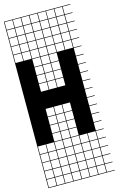

<svg xmlns="http://www.w3.org/2000/svg" viewBox="-156 -869 742 1198"><g transform="rotate(-15 214.5 -269.5)"><path d="M325 -803.6V-753.6H375V-803.6ZM325 -700H375V-750H325ZM57.1 -700H107.1V-750H57.1ZM164.3 -700H214.3V-750H164.3ZM271.4 -700H321.4V-750H271.4ZM3.6 -700H53.6V-750H3.6ZM110.7 -700H160.7V-750H110.7ZM217.9 -700H267.9V-750H217.9ZM110.7 -646.4H160.7V-696.4H110.7ZM217.9 -646.4H267.9V-696.4H217.9ZM57.1 -646.4H107.1V-696.4H57.1ZM325 -646.4H375V-696.4H325ZM164.3 -646.4H214.3V-696.4H164.3ZM3.6 -646.4H53.6V-696.4H3.6ZM271.4 -646.4H321.4V-696.4H271.4ZM3.6 -592.9H53.6V-642.9H3.6ZM217.9 -592.9H267.9V-642.9H217.9ZM110.7 -592.9H160.7V-642.9H110.7ZM271.4 -592.9H321.4V-642.9H271.4ZM164.3 -592.9H214.3V-642.9H164.3ZM325 -592.9H375V-642.9H325ZM57.1 -592.9H107.1V-642.9H57.1ZM110.7 -539.3H160.7V-589.3H110.7ZM271.4 -539.3H321.4V-589.3H271.4ZM3.6 -539.3H53.6V-589.3H3.6ZM164.3 -539.3H214.3V-589.3H164.3ZM325 -539.3H375V-589.3H325ZM217.9 -539.3H267.9V-589.3H217.9ZM57.1 -539.3H107.1V-589.3H57.1ZM110.7 -485.7H160.7V-535.7H110.7ZM217.9 -485.7H267.9V-535.7H217.9ZM164.3 -485.7H214.3V-535.7H164.3ZM110.7 -432.1H160.7V-482.1H110.7ZM164.3 -432.1H214.3V-482.1H164.3ZM217.9 -432.1H267.9V-482.1H217.9ZM217.9 -378.6H267.9V-428.6H217.9ZM110.7 -378.6H160.7V-428.6H110.7ZM164.3 -378.6H214.3V-428.6H164.3ZM110.7 -325H160.7V-375H110.7ZM217.9 -325H267.9V-375H217.9ZM164.3 -325H214.3V-375H164.3ZM217.9 -164.3H267.9V-214.3H217.9ZM164.3 -164.3H214.3V-214.3H164.3ZM110.7 -164.3H160.7V-214.3H110.7ZM110.7 -110.7H160.7V-160.7H110.7ZM217.9 -110.7H267.9V-160.7H217.9ZM164.3 -110.7H214.3V-160.7H164.3ZM164.3 -57.1H214.3V-107.1H164.3ZM110.7 -57.1H160.7V-107.1H110.7ZM217.9 -57.1H267.9V-107.1H217.9ZM164.3 -3.6H214.3V-53.6H164.3ZM110.7 -3.6H160.7V-53.6H110.7ZM217.9 -3.6H267.9V-53.6H217.9ZM217.9 50H267.9V0H217.9ZM325 50H375V0H325ZM271.4 50H321.4V0H271.4ZM57.1 50H107.1V0H57.1ZM164.3 50H214.3V0H164.3ZM3.6 50H53.6V0H3.6ZM110.7 50H160.7V0H110.7ZM271.4 103.6H321.4V53.6H271.4ZM57.1 103.6H107.1V53.6H57.1ZM3.6 103.6H53.6V53.6H3.6ZM110.7 103.6H160.7V53.6H110.7ZM164.3 103.6H214.3V53.6H164.3ZM217.9 103.6H267.9V53.6H217.9ZM325 103.6H375V53.6H325ZM271.4 210.7H321.4V160.7H271.4ZM325 210.7H375V160.7H325ZM57.1 210.7H107.1V160.7H57.1ZM164.3 210.7H214.3V160.7H164.3ZM217.9 210.7H267.9V160.7H217.9ZM110.7 210.7H160.7V160.7H110.7ZM3.6 210.7H53.6V160.7H3.6ZM3.6 264.3H53.6V214.3H3.6ZM217.9 264.3H267.9V214.3H217.9ZM164.3 264.3H214.3V214.3H164.3ZM57.1 264.3H107.1V214.3H57.1ZM110.7 264.3H160.7V214.3H110.7ZM325 264.3H375V214.3H325ZM271.4 264.3H321.4V214.3H271.4ZM271.4 -803.6V-753.6H321.4V-803.6ZM217.9 -803.6V-753.6H267.9V-803.6ZM164.3 -803.6V-753.6H214.3V-803.6ZM110.7 -803.6V-753.6H160.7V-803.6ZM57.1 -803.6V-753.6H107.1V-803.6ZM3.6 -803.6V-753.6H53.6V-803.6ZM0 107.1V-807.1H428.6V-803.6H378.6V-753.6H428.6V-750H378.6V-700H428.6V-696.4H378.6V-646.4H428.6V-642.9H378.6V-592.9H428.6V-589.3H378.6V-539.3H428.6V-535.7H378.6V-485.7H428.6V-482.1H378.6V-432.1H428.6V-428.6H378.6V-378.6H428.6V-375H378.6V-325H428.6V-321.4H378.6V-271.4H428.6V-267.9H378.6V-217.9H428.6V-214.3H378.6V-164.3H428.6V-160.7H378.6V-110.7H428.6V-107.1H378.6V-57.1H428.6V-53.6H378.6V-3.6H428.6V0H378.6V50H428.6V53.6H378.6V103.6H428.6V107.1H378.6V157.1H428.6V160.7H378.6V210.7H428.6V214.3H378.6V264.3H428.6V267.9H0V107.1H3.6V157.1H53.6V107.1ZM107.1 157.1V107.1H57.1V157.1ZM375 157.1V107.1H110.7V157.1H160.7V107.1H164.3V157.1H214.3V107.1H217.9V157.1H267.9V107.1H271.4V157.1H321.4V107.1H325V157.1Z"/></g></svg>

Font: Jersey 10 Charted
Style: Regular
Weight: 400
Designer: Sarah Cadigan-Fried
Version: Version 1.000; ttfautohint (v1.8.4.7-5d5b)